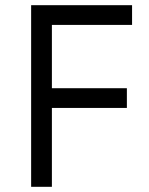

<svg xmlns="http://www.w3.org/2000/svg" viewBox="-20 -720 574 740"><path d="M100 0H180V-304H469V-380H180V-624H489V-700H100Z"/></svg>

Font: Fixel Display Regular
Style: Regular
Weight: 400
Designer: AlfaBravo + MacPaw
Foundry: Kyrylo Tkachov, Marchela Mozhyna, Serhii Makarenko, Maria Weinstein, Zakhar Kryvoshyya
Version: Version 1.211